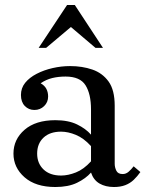

<svg xmlns="http://www.w3.org/2000/svg" viewBox="-20 -740 583 770"><path d="M437 10Q403 10 379 -4Q355 -18 345 -48V-301Q345 -363 323 -398Q301 -433 243 -433Q214 -433 189.5 -427Q165 -421 143 -406Q159 -397 166 -383.5Q173 -370 173 -353Q173 -330 157 -314.5Q141 -299 118 -299Q95 -299 79.5 -315Q64 -331 64 -359Q64 -387 81 -408Q98 -429 127 -444Q156 -459 191 -467Q226 -475 261 -475Q310 -475 350.5 -461Q391 -447 415.5 -413Q440 -379 440 -316V-83Q440 -69 446.5 -55.5Q453 -42 472 -42Q485 -42 495.5 -51Q506 -60 516 -73L543 -50Q531 -33 516.5 -19Q502 -5 482.5 2.5Q463 10 437 10ZM202 10Q123 10 78.5 -29Q34 -68 34 -124Q34 -181 78.5 -219.5Q123 -258 202 -258Q254 -258 289 -241Q324 -224 345 -200V-154Q316 -186 284.5 -199Q253 -212 225 -212Q180 -212 154.5 -188Q129 -164 129 -124Q129 -85 154.5 -60.5Q180 -36 225 -36Q253 -36 284.5 -48.5Q316 -61 345 -93V-48Q324 -24 289 -7Q254 10 202 10ZM135 -548 249 -720H280L393 -548H363L231 -660H298L165 -548Z"/></svg>

Font: Brygada 1918 Medium
Style: Regular
Weight: 500
Designer: Mateusz Machalski | Borys Kosmynka | Przemek Hoffer
Foundry: NIEPODLEGLA 2018
Version: Version 3.006